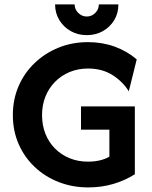

<svg xmlns="http://www.w3.org/2000/svg" viewBox="-20 -826 679 859"><path d="M375 12.5Q304.2 12.5 242.7 -11.5Q181.2 -35.4 135.1 -79.2Q88.9 -122.9 63.2 -181.9Q37.5 -241 37.5 -311.1Q37.5 -381.2 63.2 -440.6Q88.9 -500 135.1 -544.1Q181.2 -588.2 242 -612.8Q302.8 -637.5 373.6 -637.5Q437.5 -637.5 493.1 -617.4Q548.6 -597.2 591.7 -560.4L556.2 -417.4Q529.9 -460.4 483.7 -489.9Q437.5 -519.4 373.6 -519.4Q329.2 -519.4 291.7 -503.8Q254.2 -488.2 226.4 -460.1Q198.6 -431.9 183.3 -394.1Q168.1 -356.2 168.1 -311.1Q168.1 -265.3 183.3 -227.1Q198.6 -188.9 226.4 -161.1Q254.2 -133.3 291.7 -118.1Q329.2 -102.8 372.9 -102.8Q401.4 -102.8 425.7 -108.3Q450 -113.9 469.4 -125V-245.8H342.4V-350H583.3V-46.5Q540.3 -18.8 487.2 -3.1Q434 12.5 375 12.5ZM368.1 -668.8Q328.5 -668.8 296.5 -686.8Q264.6 -704.9 245.5 -736.1Q226.4 -767.4 226.4 -806.2H313.9Q313.9 -784 330.2 -768.1Q346.5 -752.1 368.1 -752.1Q390.3 -752.1 406.2 -768.1Q422.2 -784 422.2 -806.2H509.7Q509.7 -766.7 491 -735.8Q472.2 -704.9 440.3 -686.8Q408.3 -668.8 368.1 -668.8Z"/></svg>

Font: Afacad Flux
Style: Bold
Weight: 700
Designer: Kristian Moeller
Foundry: Dicotype
Version: Version 1.100